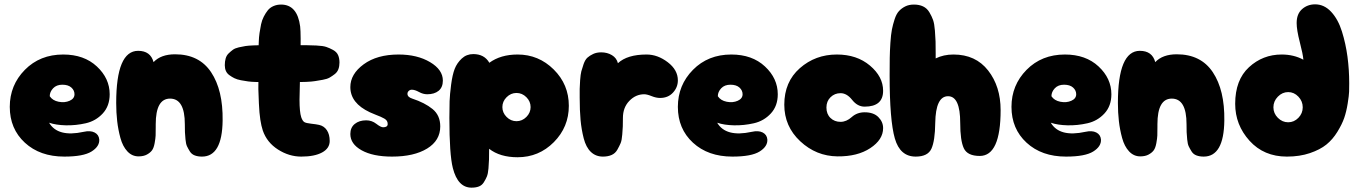

<svg xmlns="http://www.w3.org/2000/svg" viewBox="-20 -721 6257 884"><path d="M276 0Q364 0 401.5 -23.5Q439 -47 437 -79Q435 -101 415.5 -111Q396 -121 365 -114Q246 -88 206 -156Q238 -145 283.5 -144Q329 -143 375 -153.5Q421 -164 453 -198.5Q485 -233 485 -287Q485 -360 426 -415Q367 -470 271 -470Q164 -470 94.5 -399.5Q25 -329 25 -229Q25 -128 94.5 -64Q164 0 276 0ZM209 -278Q209 -298 224.5 -314.5Q240 -331 267 -331Q294 -331 308.5 -318Q323 -305 323 -287Q323 -267 300.5 -257Q278 -247 250 -252.5Q222 -258 209 -278Z M910 0Q1003 0 1005 -166Q1007 -306 952 -388.5Q897 -471 786 -471Q721 -471 687 -435Q673 -487 616 -487Q515 -487 515 -247Q515 -203 519.5 -163.5Q524 -124 534.5 -85.5Q545 -47 566.5 -24Q588 -1 618 -1Q641 -1 656.5 -9.5Q672 -18 680 -29Q688 -40 692 -62Q696 -84 696.5 -97Q697 -110 697 -138Q697 -145 697 -149Q697 -267 763 -267Q831 -267 831 -149Q831 -124 831.5 -112.5Q832 -101 834 -79.5Q836 -58 841 -47.5Q846 -37 854 -24Q862 -11 876.5 -5.5Q891 0 910 0Z M1367 0Q1428 0 1463 -19Q1498 -38 1498 -72Q1498 -102 1485 -121.5Q1472 -141 1449 -146Q1436 -149 1412.5 -151.5Q1389 -154 1381 -159Q1373 -164 1367 -181Q1359 -205 1359 -262Q1359 -267 1363 -443Q1366 -565 1362 -599Q1349 -700 1274 -700Q1255 -700 1239 -693Q1223 -686 1213 -673.5Q1203 -661 1194.5 -644.5Q1186 -628 1182 -609Q1178 -590 1175 -569.5Q1172 -549 1171.5 -529.5Q1171 -510 1170 -491.5Q1169 -473 1170 -458Q1170 -448 1170 -443V-388Q1169 -332 1169.5 -310.5Q1170 -289 1172 -244.5Q1174 -200 1178.5 -170.5Q1183 -141 1190 -120Q1209 -65 1260 -32.5Q1311 0 1367 0ZM1265 -344Q1277 -344 1305 -343.5Q1333 -343 1348.5 -343Q1364 -343 1389.5 -344Q1415 -345 1430 -347.5Q1445 -350 1465.5 -353.5Q1486 -357 1498 -364Q1510 -371 1521.5 -380Q1533 -389 1538 -402.5Q1543 -416 1543 -433Q1543 -453 1536.5 -467.5Q1530 -482 1513.5 -491Q1497 -500 1482 -505Q1467 -510 1436.5 -511.5Q1406 -513 1386.5 -513Q1367 -513 1326.5 -512.5Q1286 -512 1265 -512Q1251 -512 1224.5 -512.5Q1198 -513 1184 -513Q1170 -513 1146.5 -512Q1123 -511 1110 -509Q1097 -507 1079.5 -503Q1062 -499 1052.5 -492Q1043 -485 1033 -475.5Q1023 -466 1019 -452Q1015 -438 1015 -421Q1015 -406 1020 -394.5Q1025 -383 1036 -375Q1047 -367 1059 -361Q1071 -355 1089.5 -351.5Q1108 -348 1123 -346Q1138 -344 1160 -343.5Q1182 -343 1196 -343Q1210 -343 1232.5 -343.5Q1255 -344 1265 -344Z M1785 0Q1886 0 1946.5 -37Q2007 -74 2007 -139Q2007 -190 1971.5 -219Q1936 -248 1878 -267Q1856 -274 1856 -289Q1856 -297 1862 -302.5Q1868 -308 1876 -308Q1890 -308 1909 -297.5Q1928 -287 1947 -287Q1980 -287 1999.5 -303Q2019 -319 2019 -350Q2019 -400 1960 -435Q1901 -470 1815 -470Q1716 -470 1654.5 -425Q1593 -380 1593 -320Q1593 -246 1683 -204Q1694 -199 1709 -193Q1724 -187 1732.5 -183.5Q1741 -180 1749.5 -175Q1758 -170 1761.5 -164Q1765 -158 1765 -150Q1765 -135 1744 -135Q1733 -135 1712.5 -151Q1692 -167 1666 -167Q1634 -167 1613.5 -150.5Q1593 -134 1593 -104Q1593 -58 1645 -29Q1697 0 1785 0Z M2151 143Q2171 143 2185 137.5Q2199 132 2207.5 118.5Q2216 105 2221.5 92Q2227 79 2229 54.5Q2231 30 2231.5 13Q2232 -4 2232 -36Q2282 3 2363 3Q2461 3 2530 -66.5Q2599 -136 2599 -234Q2599 -332 2529.5 -401Q2460 -470 2363 -470Q2285 -470 2233 -432Q2210 -472 2159 -472Q2128 -472 2106 -451.5Q2084 -431 2073.5 -404Q2063 -377 2057 -331Q2051 -285 2050 -255Q2049 -225 2049 -178Q2049 -10 2065 53Q2088 143 2151 143ZM2403.5 -182.5Q2384 -163 2358 -163Q2332 -163 2312.5 -182.5Q2293 -202 2293 -228Q2293 -254 2312.5 -273.5Q2332 -293 2358 -293Q2384 -293 2403.5 -273.5Q2423 -254 2423 -228Q2423 -202 2403.5 -182.5Z M2756 0Q2779 0 2796 -7.5Q2813 -15 2822.5 -32Q2832 -49 2837.5 -62Q2843 -75 2845 -102Q2847 -129 2847.5 -139.5Q2848 -150 2848 -178Q2848 -226 2877.5 -256.5Q2907 -287 2946 -287Q2959 -287 2980 -278.5Q3001 -270 3019 -270Q3056 -270 3078.5 -294.5Q3101 -319 3101 -351Q3101 -399 3054.5 -434.5Q3008 -470 2957 -470Q2868 -470 2825 -430Q2819 -454 2797.5 -467Q2776 -480 2748 -480Q2727 -480 2711 -472.5Q2695 -465 2684.5 -455.5Q2674 -446 2667 -426Q2660 -406 2656.5 -392.5Q2653 -379 2651 -351.5Q2649 -324 2649 -312Q2649 -300 2649 -271Q2649 -212 2653 -168.5Q2657 -125 2667.5 -84Q2678 -43 2700.5 -21.5Q2723 0 2756 0Z M3352 0Q3440 0 3477.5 -23.5Q3515 -47 3513 -79Q3511 -101 3491.5 -111Q3472 -121 3441 -114Q3322 -88 3282 -156Q3314 -145 3359.5 -144Q3405 -143 3451 -153.5Q3497 -164 3529 -198.5Q3561 -233 3561 -287Q3561 -360 3502 -415Q3443 -470 3347 -470Q3240 -470 3170.5 -399.5Q3101 -329 3101 -229Q3101 -128 3170.5 -64Q3240 0 3352 0ZM3285 -278Q3285 -298 3300.5 -314.5Q3316 -331 3343 -331Q3370 -331 3384.5 -318Q3399 -305 3399 -287Q3399 -267 3376.5 -257Q3354 -247 3326 -252.5Q3298 -258 3285 -278Z M3836 -1Q3928 0 3987 -39Q4046 -78 4046 -131Q4046 -160 4024 -182Q4002 -204 3961 -204Q3926 -204 3901.5 -182Q3877 -160 3850 -160Q3822 -160 3803.5 -178Q3785 -196 3785 -226Q3785 -255 3804 -273.5Q3823 -292 3850 -292Q3879 -292 3903.5 -261Q3928 -230 3961 -230Q4046 -230 4046 -303Q4046 -368 3985.5 -419Q3925 -470 3833 -470Q3734 -470 3662.5 -407Q3591 -344 3591 -239Q3591 -139 3664.5 -70.5Q3738 -2 3836 -1Z M4196 0Q4252 0 4268.5 -36.5Q4285 -73 4286 -155Q4288 -278 4345 -278Q4401 -278 4401 -155Q4401 -74 4417.5 -38.5Q4434 -3 4491 -3Q4587 -3 4587 -214Q4587 -323 4529.5 -396.5Q4472 -470 4370 -470Q4324 -470 4288 -452Q4288 -459 4288 -474Q4288 -511 4287.5 -529.5Q4287 -548 4284.5 -580Q4282 -612 4276 -629Q4270 -646 4259 -664.5Q4248 -683 4230 -691.5Q4212 -700 4188 -700Q4165 -700 4148 -691.5Q4131 -683 4119 -670Q4107 -657 4099 -632.5Q4091 -608 4086.5 -585Q4082 -562 4079.5 -523.5Q4077 -485 4076.5 -454Q4076 -423 4076 -374Q4076 -167 4100 -83.5Q4124 0 4196 0Z M4888 0Q4976 0 5013.5 -23.5Q5051 -47 5049 -79Q5047 -101 5027.5 -111Q5008 -121 4977 -114Q4858 -88 4818 -156Q4850 -145 4895.5 -144Q4941 -143 4987 -153.5Q5033 -164 5065 -198.5Q5097 -233 5097 -287Q5097 -360 5038 -415Q4979 -470 4883 -470Q4776 -470 4706.5 -399.5Q4637 -329 4637 -229Q4637 -128 4706.5 -64Q4776 0 4888 0ZM4821 -278Q4821 -298 4836.5 -314.5Q4852 -331 4879 -331Q4906 -331 4920.5 -318Q4935 -305 4935 -287Q4935 -267 4912.5 -257Q4890 -247 4862 -252.5Q4834 -258 4821 -278Z M5522 0Q5615 0 5617 -166Q5619 -306 5564 -388.5Q5509 -471 5398 -471Q5333 -471 5299 -435Q5285 -487 5228 -487Q5127 -487 5127 -247Q5127 -203 5131.5 -163.5Q5136 -124 5146.5 -85.5Q5157 -47 5178.5 -24Q5200 -1 5230 -1Q5253 -1 5268.5 -9.5Q5284 -18 5292 -29Q5300 -40 5304 -62Q5308 -84 5308.5 -97Q5309 -110 5309 -138Q5309 -145 5309 -149Q5309 -267 5375 -267Q5443 -267 5443 -149Q5443 -124 5443.5 -112.5Q5444 -101 5446 -79.5Q5448 -58 5453 -47.5Q5458 -37 5466 -24Q5474 -11 5488.5 -5.5Q5503 0 5522 0Z M5905 0Q5799 0 5733 -73Q5667 -146 5667 -243Q5667 -353 5730.5 -411.5Q5794 -470 5881 -470Q5937 -470 5981 -446Q5979 -471 5964.5 -527Q5950 -583 5950 -615Q5950 -657 5975 -679Q6000 -701 6035 -701Q6077 -701 6109 -666.5Q6141 -632 6158.5 -576Q6176 -520 6184 -460Q6192 -400 6192 -338Q6192 -316 6191.5 -299Q6191 -282 6185 -244.5Q6179 -207 6169 -178Q6159 -149 6137.5 -114Q6116 -79 6087 -55.5Q6058 -32 6011 -16Q5964 0 5905 0ZM5863.5 -178.5Q5884 -158 5911 -158Q5938 -158 5958 -178.5Q5978 -199 5978 -227Q5978 -255 5958 -276Q5938 -297 5911 -297Q5884 -297 5863.5 -276Q5843 -255 5843 -227Q5843 -199 5863.5 -178.5Z"/></svg>

Font: Cherry Bomb
Style: Regular
Weight: 400
Designer: satsuyako
Foundry: satsuyako
Version: Version 4.0